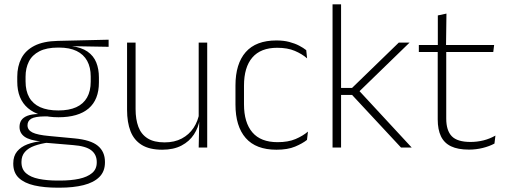

<svg xmlns="http://www.w3.org/2000/svg" viewBox="-20 -684 2348 890"><path d="M251 -140.5Q159 -140.5 109.5 -182.8Q60 -225 60 -306V-328Q60 -376.5 79 -413.5Q98 -450.5 139.5 -471.8Q181 -493 247.5 -494.5L483.5 -500V-467L310 -470V-470.5Q357.5 -464.5 385.8 -444.8Q414 -425 426.2 -394.5Q438.5 -364 438.5 -325V-302Q438.5 -222 390.8 -181.2Q343 -140.5 251 -140.5ZM248 153H257.5Q308.5 153 346.8 144.8Q385 136.5 406.8 118.2Q428.5 100 428.5 69V67Q428.5 32.5 403.2 12.8Q378 -7 318.5 -11.5L187.5 -22.5L206 -23.5Q168.5 -18.5 140 -8.2Q111.5 2 95.5 20.2Q79.5 38.5 79.5 66.5V68Q79.5 100.5 100.8 119Q122 137.5 160 145.2Q198 153 248 153ZM246.5 186Q185 186 139 175.5Q93 165 67.2 140.8Q41.5 116.5 41.5 75V73Q41.5 39.5 59.2 18Q77 -3.5 106.5 -14.8Q136 -26 171 -29.5L170 -28.5Q117.5 -33.5 94 -50.2Q70.5 -67 70.5 -95.5V-96Q70.5 -114 79.2 -127Q88 -140 107.5 -147.5Q127 -155 158 -155.5V-163L226 -144L187.5 -144.5Q142.5 -144 125 -133.8Q107.5 -123.5 107.5 -103.5V-103Q107.5 -81.5 130.2 -70Q153 -58.5 209 -53.5L325.5 -42.5Q400.5 -35.5 433.5 -8.2Q466.5 19 466.5 66.5V69Q466.5 111 440.2 136.8Q414 162.5 367 174.2Q320 186 257 186ZM250.5 -172Q300 -172 333.2 -187Q366.5 -202 383.5 -232Q400.5 -262 400.5 -305.5V-329.5Q400.5 -372 384 -402Q367.5 -432 334.8 -447.8Q302 -463.5 253.5 -463.5H249.5Q196 -463.5 162.5 -446.2Q129 -429 113.8 -398.5Q98.5 -368 98.5 -328.5V-307Q98.5 -262.5 115.5 -232.5Q132.5 -202.5 166.2 -187.2Q200 -172 250.5 -172Z M608.5 -486.5V-178.5Q608.5 -130.5 621.5 -96Q634.5 -61.5 664 -42.8Q693.5 -24 743 -24Q789 -24 822.8 -42Q856.5 -60 877.2 -91.2Q898 -122.5 904.5 -162.5L915.5 -130.5H905.5Q900 -93 879 -60.8Q858 -28.5 821.2 -9.2Q784.5 10 732 10Q673 10 637 -12.2Q601 -34.5 585 -75.8Q569 -117 569 -175V-486.5ZM940.5 -486.5V0H901L903.5 -123.5L901 -125.5V-486.5Z M1261.5 10Q1166.5 10 1119 -44.2Q1071.5 -98.5 1071.5 -199.5V-287.5Q1071.5 -388.5 1119 -442.5Q1166.5 -496.5 1261.5 -496.5Q1295 -496.5 1321.2 -489.5Q1347.5 -482.5 1367 -472.2Q1386.5 -462 1399.5 -451.5L1403.5 -413.5Q1380 -434 1346.5 -448.2Q1313 -462.5 1265 -462.5Q1188.5 -462.5 1149.8 -417.5Q1111 -372.5 1111 -287V-200.5Q1111 -116 1149.8 -70.5Q1188.5 -25 1266.5 -25Q1316 -25 1350 -39.5Q1384 -54 1407.5 -74L1403 -35.5Q1382.5 -19 1348 -4.5Q1313.5 10 1261.5 10Z M1839 0 1612 -244H1554V-276.5H1612L1828.5 -486.5H1878.5L1639.5 -254.5V-269L1888.5 0ZM1521.5 0V-664H1561V0Z M2154 9.5Q2102.5 9.5 2070.8 -5.8Q2039 -21 2024 -52.2Q2009 -83.5 2009 -130.5V-459H2048.5V-134.5Q2048.5 -79 2074.2 -52.5Q2100 -26 2161 -26Q2191.5 -26 2220.8 -33.2Q2250 -40.5 2276.5 -55.5L2272 -18.5Q2249 -6 2217.8 1.8Q2186.5 9.5 2154 9.5ZM1921.5 -443V-475.5H2270.5L2266.5 -443ZM2009.5 -469.5V-612.5L2049.5 -621L2047.5 -469.5Z"/></svg>

Font: Anek Gujarati ExtraLight
Style: Regular
Weight: 250
Version: Version 1.003